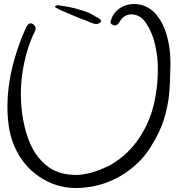

<svg xmlns="http://www.w3.org/2000/svg" viewBox="-20 -907 898 973"><path d="M112.3 -767.6Q127 -797.9 146.5 -785.2Q166 -772.5 158.2 -751Q128.9 -693.4 111.3 -625Q93.8 -557.6 87.9 -487.3Q78.1 -355.5 112.3 -236.3Q146.5 -116.2 228.5 -58.6Q283.2 -21.5 360.4 -20.5Q436.5 -19.5 537.1 -69.3Q585.9 -97.7 624 -133.8Q662.1 -170.9 689.5 -213.9Q742.2 -294.9 762.7 -391.6Q783.2 -488.3 779.3 -586.9Q776.4 -639.6 762.7 -693.4Q749 -747.1 718.8 -792Q692.4 -831.1 650.4 -834Q608.4 -836.9 583 -792Q570.3 -772.5 552.7 -780.3Q534.2 -787.1 543 -806.6Q549.8 -828.1 562.5 -842.8Q575.2 -858.4 591.8 -868.2Q622.1 -886.7 658.2 -886.7Q695.3 -886.7 724.6 -871.1Q760.7 -852.5 783.2 -818.4Q806.6 -785.2 820.3 -744.1Q843.8 -670.9 843.8 -585.9Q843.8 -582 843.8 -579.1Q842.8 -490.2 836.9 -426.8Q830.1 -365.2 810.5 -300.8Q790 -236.3 744.1 -163.1Q714.8 -115.2 674.8 -78.1Q635.7 -41 589.8 -14.6Q505.9 33.2 414.1 43Q389.6 45.9 366.2 45.9Q302.7 45.9 250 25.4Q196.3 3.9 156.2 -28.3Q116.2 -60.5 88.9 -100.6Q38.1 -174.8 24.4 -268.6Q17.6 -318.4 17.6 -369.1Q17.6 -415 23.4 -461.9Q33.2 -543 57.6 -622.1Q81.1 -701.2 112.3 -767.6ZM442.4 -835.9Q454.1 -830.1 478.5 -815.4Q502.9 -801.8 484.4 -790Q468.8 -780.3 444.3 -791Q419.9 -801.8 402.3 -807.6Q389.6 -812.5 377 -817.4Q364.3 -822.3 351.6 -828.1Q330.1 -837.9 305.7 -847.7Q281.2 -857.4 261.7 -869.1Q254.9 -873 262.7 -877Q270.5 -881.8 274.4 -880.9Q303.7 -876 332 -871.1Q360.4 -865.2 388.7 -856.4Q403.3 -852.5 416 -847.7Q429.7 -842.8 442.4 -835.9Z"/></svg>

Font: Mrs Husband
Style: Regular
Weight: 400
Version: Version 1.0